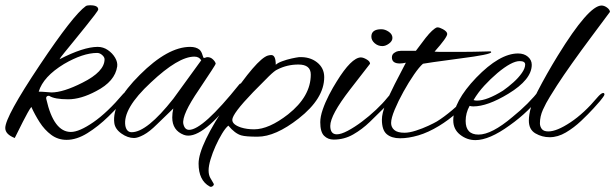

<svg xmlns="http://www.w3.org/2000/svg" viewBox="-48 -519 2336 729"><path d="M205 12Q172 12 146.5 -7Q121 -26 102.5 -55Q84 -84 71 -113Q64 -104 56.5 -90Q49 -76 39 -57L8 5Q-28 -9 -28 -33Q-28 -76 103 -272Q230 -462 278 -496Q283 -499 294 -499Q325 -499 325 -483Q325 -480 311 -461.5Q297 -443 276 -417Q255 -391 233.5 -364.5Q212 -338 196 -318.5Q180 -299 178 -294Q269 -341 323 -341Q344 -341 361.5 -329Q379 -317 389 -300Q399 -283 397 -267Q389 -210 317 -173Q259 -142 211 -142Q159 -142 139 -155Q133 -156 129.5 -152.5Q126 -149 128 -142Q156 -18 221 -18Q253 -18 306.5 -55Q360 -92 420 -163Q427 -170 433 -170Q438 -170 438 -164Q438 -159 431 -149Q402 -114 363.5 -76.5Q325 -39 284 -13.5Q243 12 205 12ZM147 -168Q192 -168 265 -205Q349 -247 349 -294Q349 -302 340 -310Q331 -318 321 -318Q267 -318 195 -276Q116 -228 99 -171Q110 -171 127.5 -169.5Q145 -168 147 -168Z M461 5Q437 5 413 -12Q389 -29 386 -52Q376 -129 483 -235Q589 -341 674 -341Q697 -341 710 -330Q717 -323 720.5 -311Q724 -299 726 -299Q730 -299 733 -300.5Q736 -302 740 -302Q752 -302 761 -293Q770 -284 771 -277Q772 -275 707 -178Q642 -83 648 -49Q653 -26 670 -26Q722 -26 860 -198Q863 -202 866 -202Q871 -202 871 -195Q871 -187 862 -175Q735 -4 667 -4Q658 -4 650 -7Q606 -24 606 -73Q606 -90 610 -107L548 -47Q520 -19 497.5 -7Q475 5 461 5ZM452 -17Q510 -17 610 -144L716 -290Q708 -304 690 -304Q629 -304 525 -206Q417 -106 428 -41Q433 -17 452 -17Z M748 189Q706 166 706 102Q706 33 819 -134Q927 -295 969 -308Q973 -309 976 -309.5Q979 -310 982 -310Q999 -310 999 -273Q1006 -280 1023.5 -286.5Q1041 -293 1059.5 -297Q1078 -301 1087 -302Q1128 -304 1155.5 -282.5Q1183 -261 1183 -226Q1183 -145 1086 -69Q998 0 930 0Q885 0 868 -5Q844 -12 819 -42Q808 -33 795 -11.5Q782 10 770.5 35.5Q759 61 751.5 86Q744 111 744 128Q744 145 750.5 156.5Q757 168 763 178Q763 179 763.5 179.5Q764 180 764 180Q764 185 758.5 188.5Q753 192 748 189ZM917 -28Q973 -28 1046 -85Q1132 -153 1132 -236Q1132 -274 1085 -274Q1042 -274 1005 -255Q995 -251 972.5 -229Q950 -207 913 -169Q834 -87 834 -64Q834 -46 867 -35Q889 -28 917 -28Z M1404 -344Q1387 -344 1374.5 -355Q1362 -366 1362 -380Q1362 -408 1400 -408Q1414 -408 1428 -398.5Q1442 -389 1442 -375Q1442 -363 1429 -353.5Q1416 -344 1404 -344ZM1219 11Q1197 11 1182.5 -3.5Q1168 -18 1168 -55Q1168 -76 1177.5 -103.5Q1187 -131 1201.5 -159Q1216 -187 1230 -209Q1286 -300 1322 -301Q1331 -301 1344 -293.5Q1357 -286 1357 -277Q1357 -277 1281 -179Q1206 -82 1206 -41Q1206 -9 1231 -9Q1247 -9 1272.5 -22.5Q1298 -36 1326 -57Q1354 -78 1379.5 -102Q1405 -126 1421 -146Q1431 -159 1438.5 -164Q1446 -169 1448 -169Q1452 -169 1452 -163Q1452 -158 1440.5 -143Q1429 -128 1409 -108Q1385 -84 1356 -56Q1327 -28 1293 -8.5Q1259 11 1219 11Z M1471 6Q1439 6 1420.5 -9.5Q1402 -25 1402 -65Q1402 -88 1416 -123.5Q1430 -159 1451 -200Q1472 -241 1493 -281Q1480 -278 1470 -278Q1440 -278 1440 -301Q1440 -312 1448.5 -318Q1457 -324 1464 -325Q1464 -325 1466.5 -325Q1469 -325 1473 -326H1531Q1549 -349 1568 -375Q1595 -409 1611 -415H1614Q1621 -415 1634 -408Q1650 -399 1650 -390Q1650 -377 1602 -323Q1611 -322 1628 -322Q1645 -322 1670 -322Q1682 -322 1704.5 -322Q1727 -322 1751.5 -322.5Q1776 -323 1794 -323.5Q1812 -324 1814 -324Q1817 -323 1817 -321Q1817 -312 1699 -297Q1632 -288 1596.5 -283Q1561 -278 1558 -277Q1544 -265 1524 -236Q1504 -207 1484 -171Q1464 -135 1450.5 -102.5Q1437 -70 1437 -52Q1437 -36 1449 -25.5Q1461 -15 1488 -15Q1506 -15 1531 -23Q1556 -31 1578.5 -41.5Q1601 -52 1611 -58Q1637 -74 1668.5 -100.5Q1700 -127 1731 -161Q1745 -175 1750 -175Q1753 -175 1753 -171Q1753 -163 1738 -145Q1714 -116 1684.5 -89.5Q1655 -63 1619 -41Q1578 -16 1540.5 -5Q1503 6 1471 6Z M1757 13Q1725 13 1699 -7.5Q1673 -28 1673 -62Q1673 -133 1760 -224Q1849 -316 1919 -316Q1942 -316 1956.5 -303.5Q1971 -291 1971 -273Q1971 -217 1882 -163Q1803 -115 1749 -115Q1741 -115 1735 -117Q1720 -90 1720 -60Q1720 -8 1769 -8Q1819 -8 1898 -75Q1959 -124 2002 -179Q2011 -191 2018 -191Q2024 -191 2024 -185Q2024 -179 2016 -168Q1988 -131 1956 -100Q1924 -69 1887 -43Q1810 13 1757 13ZM1763 -137Q1801 -137 1862 -175Q1882 -189 1901.5 -206.5Q1921 -224 1933.5 -242Q1946 -260 1946 -274Q1946 -287 1925 -287Q1895 -287 1841 -242Q1815 -220 1791 -194Q1767 -168 1750 -139Q1756 -137 1763 -137Z M2039 2Q2010 2 1985 -12.5Q1960 -27 1960 -61Q1960 -108 1993.5 -173Q2027 -238 2070 -308Q2187 -498 2236 -498Q2246 -498 2256.5 -490.5Q2267 -483 2268 -474L2198 -380Q2157 -325 2124 -278.5Q2091 -232 2067 -195Q2055 -176 2040 -152Q2025 -128 2013.5 -102.5Q2002 -77 2002 -51Q2002 -39 2009 -29.5Q2016 -20 2034 -20Q2066 -20 2118 -54.5Q2170 -89 2221 -150Q2226 -156 2232 -161Q2238 -166 2242 -166Q2247 -166 2247 -160Q2247 -157 2240.5 -148.5Q2234 -140 2230 -135L2206 -108Q2186 -86 2158.5 -60Q2131 -34 2100.5 -16Q2070 2 2039 2Z"/></svg>

Font: Alex Brush
Style: Regular
Weight: 400
Designer: Robert E. Leuschke
Foundry: Robert E. Leuschke
Version: Version 1.111; ttfautohint (v1.8.4.7-5d5b)